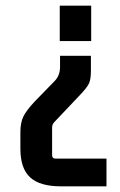

<svg xmlns="http://www.w3.org/2000/svg" viewBox="-20 -510 422 678"><path d="M191 -490H302V-365H191ZM192 -313H301V-258Q301 -230 294 -215Q287 -200 261 -173L171 -78Q164 -70 164 -60V38Q164 50 176 50H356V148H195Q121 148 86.5 116.5Q52 85 52 15V-43Q52 -77 62.5 -98.5Q73 -120 103 -152L174 -225Q191 -243 192 -271Z"/></svg>

Font: Gemunu Libre
Style: Bold
Weight: 700
Designer: Puspanada Ekanayake, Sola Matas, Pathum Egodawatta, Kosala Senevirathne
Foundry: mooniak
Version: Version 1.100